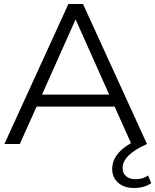

<svg xmlns="http://www.w3.org/2000/svg" viewBox="-20 -720 776 960"><path d="M553 -187H163L79 0H2L322 -700H395L715 0H637ZM526 -247 358 -623 190 -247ZM541 125Q541 32 682 -27L715 0Q593 54 593 120Q593 147 611 161.5Q629 176 658 176Q697 176 720 157L736 196Q700 220 651 220Q601 220 571 194Q541 168 541 125Z"/></svg>

Font: Montserrat-Regular
Style: Regular
Weight: 400
Version: Version 7.200